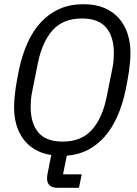

<svg xmlns="http://www.w3.org/2000/svg" viewBox="-20 -730 652 914"><path d="M356 164H254Q204 164 204 119Q204 111 205 104Q206 97 208 89L224 8Q179 1 145.5 -19Q112 -39 90 -69.5Q68 -100 57.5 -138Q47 -176 47 -219Q47 -239 49 -262.5Q51 -286 54.5 -310.5Q58 -335 62.5 -358Q67 -381 71 -401Q86 -471 112 -528Q138 -585 176 -625.5Q214 -666 264 -688Q314 -710 377 -710Q435 -710 477 -692Q519 -674 546.5 -642.5Q574 -611 587.5 -569Q601 -527 601 -479Q601 -459 599 -435.5Q597 -412 593.5 -387.5Q590 -363 585.5 -339.5Q581 -316 577 -297Q563 -231 538.5 -176Q514 -121 479.5 -81Q445 -41 399.5 -17Q354 7 298 11L280 100H369ZM278 -56Q368 -56 418 -112.5Q468 -169 488 -270L514 -400Q519 -423 520.5 -442Q522 -461 522 -477Q522 -555 485.5 -598.5Q449 -642 370 -642Q280 -642 230 -585.5Q180 -529 160 -428L134 -298Q129 -275 127.5 -256Q126 -237 126 -221Q126 -143 162.5 -99.5Q199 -56 278 -56Z"/></svg>

Font: IBM Plex Sans Cond
Style: Italic
Weight: 400
Width: 3
Italic angle: -11°
Designer: Mike Abbink, Paul van der Laan, Pieter van Rosmalen
Foundry: Bold Monday
Version: Version 1.3